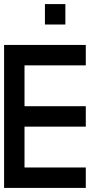

<svg xmlns="http://www.w3.org/2000/svg" viewBox="-20 -1020 540 940"><path d="M0 -100V-800H400V-700H100V-500H400V-400H100V-200H400V-100ZM200 -900V-1000H300V-900Z"/></svg>

Font: GalmuriMono9 Regular
Style: Regular
Weight: 400
Designer: Lee Minseo (quiple)
Version: Version 2.399;hotconv 1.1.1;makeotfexe 2.6.0 DEVELOPMENT